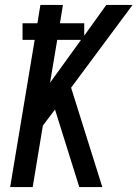

<svg xmlns="http://www.w3.org/2000/svg" viewBox="-20 -755 555 775"><path d="M21 0 120 -594H71V-661H131L143 -735H234L222 -661H320V-611L409 -735H515L267 -401L393 0H300L212 -281L202 -313L153 -248L112 0ZM182 -421 307 -594H211Z"/></svg>

Font: Iosevka SS04 Medium Oblique
Style: Regular
Weight: 500
Italic angle: -9°
Monospace: yes
Designer: Belleve Invis
Foundry: Belleve Invis
Version: Version 19.0.0; ttfautohint (v1.8.4)